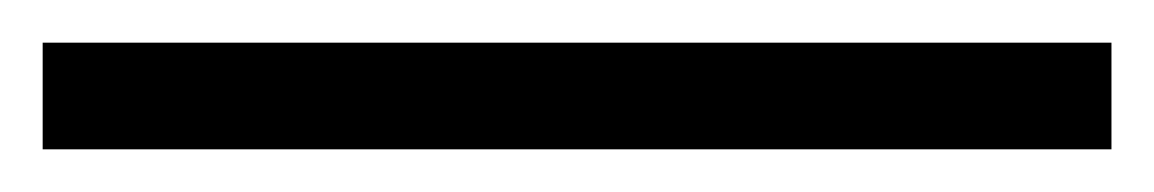

<svg xmlns="http://www.w3.org/2000/svg" viewBox="-25 80 541 90"><path d="M-5 100H496V150H-5Z"/></svg>

Font: Roboto Serif SemiCondensed Light
Style: Regular
Weight: 300
Width: 4
Designer: Greg Gazdowicz
Foundry: Commercial Type
Version: Version 1.007